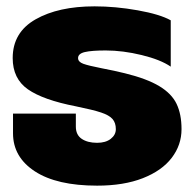

<svg xmlns="http://www.w3.org/2000/svg" viewBox="-20 -570 612 605"><path d="M21 -150V-212H219V-171Q219 -145 237.5 -132.5Q256 -120 286 -120Q313 -120 329 -132.5Q345 -145 345 -163Q345 -183 334.5 -195Q324 -207 298.5 -215.5Q273 -224 219 -235Q116 -255 68 -288.5Q20 -322 20 -387Q20 -468 92 -509Q164 -550 278 -550Q344 -550 414 -537.5Q484 -525 518 -506V-360Q486 -382 426.5 -396.5Q367 -411 313 -411Q269 -411 247.5 -406Q226 -401 226 -387Q226 -375 242.5 -369Q259 -363 300 -355Q342 -347 374 -339Q443 -322 482 -298.5Q521 -275 536.5 -242.5Q552 -210 552 -163Q552 -113 521 -72.5Q490 -32 430 -8.5Q370 15 286 15Q159 15 90 -30Q21 -75 21 -150Z"/></svg>

Font: Prompt ExtraBold
Style: Regular
Weight: 800
Designer: Katatrad Team
Foundry: CadsonDemak
Version: Version 1.000